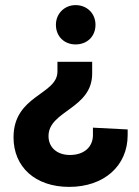

<svg xmlns="http://www.w3.org/2000/svg" viewBox="-20 -522 543 752"><path d="M341 -234V-280H205V-242C205 -150 33 -150 33 16C33 132 118 210 251 210C387 210 480 128 480 7V-15L344 -22V7C344 53 310 85 254 85C204 85 170 56 170 11C170 -89 341 -95 341 -234ZM199 -425C199 -379 232 -348 276 -348C321 -348 354 -379 354 -425C354 -469 321 -502 276 -502C233 -502 199 -469 199 -425Z"/></svg>

Font: Vanilla Cream ExtraBold
Style: Regular
Weight: 800
Designer: Jeremy Tribby, Jinavaṁso
Foundry: Tribby Type
Version: Version 1.422;Glyphs 3.1.2 (3151)